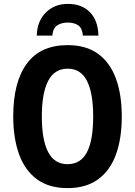

<svg xmlns="http://www.w3.org/2000/svg" viewBox="-20 -957 694 987"><path d="M606 -358Q606 -245 576 -162.5Q546 -80 484 -35Q422 10 327 10Q232 10 170 -35.5Q108 -81 78 -164Q48 -247 48 -359Q48 -535 118 -630Q188 -725 328 -725Q423 -725 484.5 -680Q546 -635 576 -553Q606 -471 606 -358ZM195 -358Q195 -238 227.5 -175.5Q260 -113 327 -113Q395 -113 427 -174.5Q459 -236 459 -358Q459 -479 427 -541.5Q395 -604 328 -604Q260 -604 227.5 -541Q195 -478 195 -358ZM329 -937Q400 -937 442 -894.5Q484 -852 486 -774H406Q403 -812 382.5 -826.5Q362 -841 328 -841Q296 -841 274 -826.5Q252 -812 249 -774H169Q171 -848 215.5 -892.5Q260 -937 329 -937Z"/></svg>

Font: Noto Sans Condensed
Style: Bold
Weight: 700
Width: 3
Designer: Monotype Design Team
Foundry: Monotype Imaging Inc.
Version: Version 2.013; ttfautohint (v1.8.4.7-5d5b)